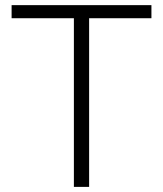

<svg xmlns="http://www.w3.org/2000/svg" viewBox="-20 -731 637 751"><path d="M572.3 -659.7H328.6V0H269V-659.7H25.4V-710.9H328.6H572.3Z"/></svg>

Font: Heebo Light
Style: Regular
Weight: 300
Designer: Oded Ezer
Foundry: Meir Sadan
Version: Version 2.001; ttfautohint (v1.5.14-ce02) -l 8 -r 50 -G 200 